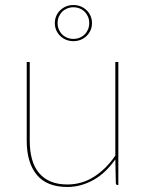

<svg xmlns="http://www.w3.org/2000/svg" viewBox="-20 -737 582 765"><path d="M86.5 0ZM98.5 -490V-176Q98.5 -135 107.5 -102.8Q116.5 -70.5 135.2 -48Q154 -25.5 182 -13.8Q210 -2 248.5 -2Q306 -2 354.2 -32.5Q402.5 -63 439.5 -117V-490H451.5V0H448.5Q441.5 0 441.5 -8L439.5 -102Q422 -77 401 -56.5Q380 -36 355.5 -21.8Q331 -7.5 304 0.2Q277 8 248.5 8Q166.5 8 126.5 -40.5Q86.5 -89 86.5 -176V-490ZM198.5 -645Q198.5 -660.5 204.2 -673.5Q210 -686.5 220 -696.2Q230 -706 243.5 -711.5Q257 -717 272.5 -717Q288 -717 301.5 -711.5Q315 -706 325 -696.2Q335 -686.5 340.8 -673.5Q346.5 -660.5 346.5 -645Q346.5 -629.5 340.8 -616.5Q335 -603.5 325 -593.8Q315 -584 301.5 -578.5Q288 -573 272.5 -573Q257 -573 243.5 -578.5Q230 -584 220 -593.8Q210 -603.5 204.2 -616.5Q198.5 -629.5 198.5 -645ZM209.5 -645Q209.5 -631.5 214.2 -620Q219 -608.5 227.5 -600Q236 -591.5 247.5 -586.8Q259 -582 272.5 -582Q286 -582 297.5 -586.8Q309 -591.5 317.5 -600Q326 -608.5 330.8 -620Q335.5 -631.5 335.5 -645Q335.5 -658.5 330.8 -670Q326 -681.5 317.5 -690Q309 -698.5 297.5 -703.2Q286 -708 272.5 -708Q259 -708 247.5 -703.2Q236 -698.5 227.5 -690Q219 -681.5 214.2 -670Q209.5 -658.5 209.5 -645Z"/></svg>

Font: Lato Hairline
Style: Regular
Weight: 100
Designer: Lukasz Dziedzic
Foundry: tyPoland Lukasz Dziedzic
Version: Version 2.007; 2014-02-27